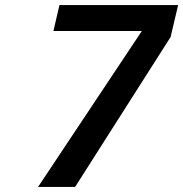

<svg xmlns="http://www.w3.org/2000/svg" viewBox="-20 -742 727 762"><path d="M657 -595 687 -722H216L192 -619H543L131 0H278Z"/></svg>

Font: Perun SemiBold Italic
Style: Regular
Weight: 400
Italic angle: -12°
Foundry: Copyright (c) Stefan Peev, Context Ltd, 2016
Version: Version 1.026